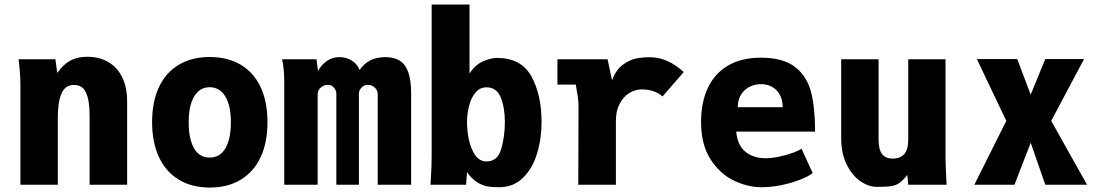

<svg xmlns="http://www.w3.org/2000/svg" viewBox="-20 -810 4840 842"><path d="M61.5 -550H223L231 -490Q258 -528 288.8 -544.5Q319.5 -561 362.5 -561Q415.5 -561 455 -538Q494.5 -515 516 -471Q537.5 -427 537.5 -366V0H373V-301.5Q373 -369 357.5 -403.2Q342 -437.5 304.5 -437.5Q266.5 -437.5 250 -400.8Q233.5 -364 233.5 -293.5V0H69.5V-437Q69.5 -486 61.5 -550Z M647 -274Q647 -364.5 677.5 -428.8Q708 -493 765 -526.5Q822 -560 900 -560Q978 -560 1035 -526.5Q1092 -493 1122.5 -428.8Q1153 -364.5 1153 -274Q1153 -185 1122.8 -120.5Q1092.5 -56 1035.5 -21.8Q978.5 12.5 900 12.5Q821.5 12.5 764.5 -21.8Q707.5 -56 677.2 -120.8Q647 -185.5 647 -274ZM992.5 -274Q992.5 -346.5 968 -387Q943.5 -427.5 899.5 -427.5Q855.5 -427.5 831.5 -387Q807.5 -346.5 807.5 -274Q807.5 -201 830.8 -160Q854 -119 899.5 -119Q945 -119 968.8 -160.2Q992.5 -201.5 992.5 -274Z M1217 -550H1368L1374.5 -498Q1388 -524.5 1412.5 -542Q1437 -559.5 1468 -559.5Q1499 -559.5 1523.2 -544Q1547.5 -528.5 1557 -503Q1576.5 -531.5 1604.2 -545.5Q1632 -559.5 1670 -559.5Q1709 -559.5 1733.8 -543.5Q1758.5 -527.5 1770.8 -492.2Q1783 -457 1783 -398V0H1636.5V-396Q1636.5 -414.5 1623.2 -426.2Q1610 -438 1592.5 -438Q1577.5 -438 1565.8 -426.2Q1554 -414.5 1554 -398V0H1455V-398Q1455 -414.5 1444 -426.2Q1433 -438 1418 -438Q1400.5 -438 1386.8 -426.2Q1373 -414.5 1373 -396V0H1226.5V-449Q1226.5 -510.5 1217 -550Z M2028 -55 2024 0H1868L1869.5 -28Q1873 -78 1873 -125V-790H2039V-488Q2064.5 -526.5 2098.8 -541.2Q2133 -556 2159 -556Q2266 -556 2310.5 -475Q2355 -394 2355 -275Q2355 -202 2335.2 -136.8Q2315.5 -71.5 2273.5 -30.2Q2231.5 11 2169 11Q2139.5 11 2118 7.5Q2096.5 4 2073 -10.5Q2049.5 -25 2028 -55ZM2194 -276Q2194 -338 2176 -382.5Q2158 -427 2114 -427Q2084.5 -427 2065.2 -404Q2046 -381 2037 -345.8Q2028 -310.5 2028 -274Q2028 -238.5 2036 -199Q2044 -159.5 2063.2 -130.8Q2082.5 -102 2114 -102Q2162 -102 2178 -156.5Q2194 -211 2194 -276Z M2517 -343Q2517 -364 2514.2 -384Q2511.5 -404 2505 -439H2424.5V-550H2644.5L2664 -458Q2681 -503.5 2711 -525.8Q2741 -548 2769.8 -553.5Q2798.5 -559 2830 -559Q2907.5 -559 2978.5 -494L2885.5 -387Q2868.5 -402.5 2845 -410.2Q2821.5 -418 2795 -418Q2766 -418 2740 -402.2Q2714 -386.5 2697.5 -355.2Q2681 -324 2681 -280V0H2516Z M3054.5 -275Q3054.5 -361 3084.2 -424.5Q3114 -488 3172.8 -522.5Q3231.5 -557 3316.5 -557Q3415.5 -557 3467.8 -515.5Q3520 -474 3537.2 -404.8Q3554.5 -335.5 3554.5 -233H3208.5Q3214 -173 3249 -144.5Q3284 -116 3337.5 -116Q3364 -116 3396 -122.8Q3428 -129.5 3455 -139.2Q3482 -149 3495 -158L3544 -51Q3524.5 -36 3488.2 -21.8Q3452 -7.5 3407.2 1.8Q3362.5 11 3319.5 11Q3259 11 3198 -18.2Q3137 -47.5 3095.8 -111.8Q3054.5 -176 3054.5 -275ZM3318.5 -441Q3290 -441 3266.5 -429Q3243 -417 3229.2 -394.2Q3215.5 -371.5 3215.5 -340H3412.5Q3412.5 -369.5 3400.8 -392.5Q3389 -415.5 3367.5 -428.2Q3346 -441 3318.5 -441Z M3669 -202.5V-550H3833V-196.5Q3833 -154.5 3848 -134.5Q3863 -114.5 3895 -114.5Q3928.5 -114.5 3945.8 -134.5Q3963 -154.5 3963 -198.5V-550H4126.5V-119Q4126.5 -99 4129 -45Q4130 -28 4131 0H3963L3959 -43Q3939.5 -18.5 3924.5 -7.8Q3909.5 3 3888.8 6.2Q3868 9.5 3826 9.5Q3788.5 9.5 3752.2 -16Q3716 -41.5 3692.5 -89.8Q3669 -138 3669 -202.5Z M4393 -280 4264 -551H4441L4500 -395L4564 -551H4734L4590 -280L4747 0H4564L4500 -184L4429 0H4253Z"/></svg>

Font: JuliaMono Black
Style: Regular
Weight: 900
Monospace: yes
Designer: cormullion
Foundry: corm
Version: Version 0.054; ttfautohint (v1.8.4)